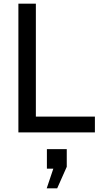

<svg xmlns="http://www.w3.org/2000/svg" viewBox="-20 -720 541 1044"><path d="M80 -700H175V-86H496V0H80ZM234 304 270 197H235V91H343V187L291 304Z"/></svg>

Font: Cabin
Style: Regular
Weight: 400
Designer: Pablo Impallari
Foundry: Pablo Impallari. http://www.impallari.com Igino Marini. http://www.ikern.com
Version: Version 2.001